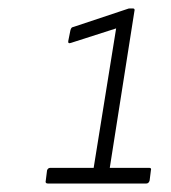

<svg xmlns="http://www.w3.org/2000/svg" viewBox="-20 -790 403 453"><path d="M93 -357Q86 -357 88 -364L91 -388Q93 -394 99 -394H201L254 -723L148 -689Q140 -686 141 -693L146 -718Q147 -722 148.5 -724Q150 -726 155 -727L281 -769Q283 -770 285.5 -770Q288 -770 289 -770H294Q299 -770 297 -763L239 -394H332Q338 -394 336 -388L333 -364Q331 -357 325 -357Z"/></svg>

Font: Sofia Sans ExtraLight
Style: Italic
Weight: 250
Italic angle: -9°
Version: Version 4.100-B